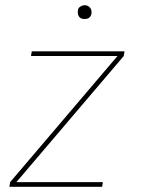

<svg xmlns="http://www.w3.org/2000/svg" viewBox="-20 -717 540 737"><path d="M16 0 19 -18 431 -502H99L102 -520H458L455 -502L43 -18H375L372 0ZM304 -644Q298 -644 292.5 -646Q287 -648 283.5 -653Q280 -658 279 -664Q278 -670 279 -676Q279 -681 281.5 -685Q284 -689 288 -691.5Q292 -694 296 -695.5Q300 -697 305 -697Q311 -697 316.5 -694.5Q322 -692 326 -687Q330 -682 331 -676Q332 -670 331 -664Q330 -659 327.5 -655Q325 -651 321.5 -648.5Q318 -646 313.5 -645Q309 -644 304 -644Z"/></svg>

Font: Iosevka SS18 Thin
Style: Italic
Weight: 100
Italic angle: -9°
Monospace: yes
Designer: Belleve Invis
Foundry: Belleve Invis
Version: Version 25.1.1; ttfautohint (v1.8.4)